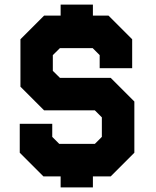

<svg xmlns="http://www.w3.org/2000/svg" viewBox="-20 -768 681 836"><path d="M244 48V0H169L66 -103V-229H207.5V-172L238 -141.5H393L423.5 -172V-257L393 -287.5H172L69 -390.5V-597L172 -700H244V-748H384.5V-700H452.5L555.5 -597V-471H414V-528L383.5 -558.5H241L210 -528V-459.5L241 -429H462L565 -326V-103L462 0H384.5V48Z"/></svg>

Font: Tourney Expanded Black
Style: Regular
Weight: 900
Width: 7
Designer: Tyler Finck
Foundry: Etcetera Type Co
Version: Version 1.010; ttfautohint (v1.8.3)